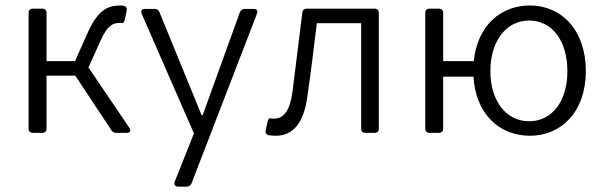

<svg xmlns="http://www.w3.org/2000/svg" viewBox="-20 -492 2237 711"><path d="M307.6 -242.2 352.5 -341.8C377.9 -398.4 398.4 -407.2 423.8 -407.2C426.8 -407.2 429.7 -407.2 431.6 -406.2C436.5 -406.2 440.4 -410.2 442.4 -419.9L449.2 -452.1C451.2 -461.9 447.3 -468.8 437.5 -470.7C433.6 -471.7 429.7 -471.7 425.8 -471.7C377.9 -471.7 342.8 -454.1 305.7 -373L257.8 -265.6H152.3V-444.3C152.3 -454.1 146.5 -460 136.7 -460H101.6C91.8 -460 85.9 -454.1 85.9 -444.3V-15.6C85.9 -5.9 91.8 0 101.6 0H136.7C146.5 0 152.3 -5.9 152.3 -15.6V-211.9H258.8L392.6 -9.8C397.5 -2 403.3 0 411.1 0H449.2C461.9 0 465.8 -7.8 459 -18.6Z M639.6 199.2H670.9C679.7 199.2 686.5 194.3 689.5 186.5L931.6 -441.4C935.5 -453.1 930.7 -459 918.9 -459H886.7C877.9 -459 871.1 -454.1 868.2 -446.3L730.5 -65.4H726.6L570.3 -447.3C567.4 -455.1 561.5 -459 552.7 -459H516.6C504.9 -459 500 -452.1 504.9 -440.4L698.2 2L627 180.7C623 191.4 627.9 199.2 639.6 199.2Z M975.6 8.8C983.4 9.8 991.2 10.7 1001 10.7C1066.4 10.7 1106.4 -38.1 1119.1 -140.6C1131.8 -229.5 1142.6 -317.4 1153.3 -406.2H1317.4V-15.6C1317.4 -5.9 1323.2 0 1333 0H1367.2C1377 0 1382.8 -5.9 1382.8 -15.6V-444.3C1382.8 -454.1 1377 -460 1367.2 -460H1116.2C1106.4 -460 1100.6 -454.1 1099.6 -445.3L1063.5 -155.3C1054.7 -84 1031.2 -52.7 995.1 -52.7C991.2 -52.7 988.3 -52.7 984.4 -53.7C977.5 -55.7 972.7 -51.8 970.7 -41L963.9 -9.8C961.9 0 965.8 6.8 975.6 8.8Z M1942.4 -471.7C1833 -471.7 1748 -396.5 1734.4 -265.6H1621.1V-444.3C1621.1 -454.1 1615.2 -460 1605.5 -460H1570.3C1560.5 -460 1554.7 -454.1 1554.7 -444.3V-15.6C1554.7 -5.9 1560.5 0 1570.3 0H1605.5C1615.2 0 1621.1 -5.9 1621.1 -15.6V-208H1733.4C1741.2 -70.3 1829.1 10.7 1942.4 10.7C2057.6 10.7 2149.4 -77.1 2149.4 -228.5C2149.4 -382.8 2057.6 -471.7 1942.4 -471.7ZM1939.5 -43C1854.5 -43 1795.9 -118.2 1795.9 -228.5C1795.9 -339.8 1854.5 -416 1939.5 -416C2025.4 -416 2081.1 -339.8 2081.1 -228.5C2081.1 -118.2 2025.4 -43 1939.5 -43Z"/></svg>

Font: Ed Sans Neue Light
Style: Regular
Weight: 300
Designer: Stephen Hutchings
Version: Version 1.004;PS 001.004;hotconv 1.0.88;makeotf.lib2.5.64775